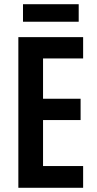

<svg xmlns="http://www.w3.org/2000/svg" viewBox="-20 -890 458 910"><path d="M374 0H67V-714H374V-613H184V-422H362V-321H184V-103H374ZM353 -870V-787H89V-870Z"/></svg>

Font: Noto Sans Arabic ExtCond SemBd
Style: Regular
Weight: 600
Width: 2
Designer: Monotype Design Team, Nadine Chahine, Nizar Qandah and Khaled Hosny
Foundry: Monotype Imaging Inc.
Version: Version 2.012; ttfautohint (v1.8.4.7-5d5b)